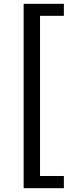

<svg xmlns="http://www.w3.org/2000/svg" viewBox="-20 -816 395 1007"><path d="M104 171H315V107H190V-733H315V-796H104Z"/></svg>

Font: Noto Sans CJK JP Medium
Style: Regular
Weight: 500
Designer: Ryoko NISHIZUKA (kana & ideographs); Paul D. Hunt (Latin, Greek & Cyrillic); Wenlong ZHANG (bopomofo); Sandoll Communica
Foundry: Adobe Systems Incorporated
Version: Version 1.004;PS 1.004;hotconv 1.0.82;makeotf.lib2.5.63406